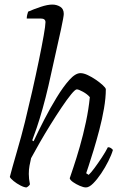

<svg xmlns="http://www.w3.org/2000/svg" viewBox="-20 -820 541 840"><path d="M96 0Q86 0 69.5 -8.5Q53 -17 39.5 -28Q26 -39 23 -46Q27 -62 35 -90.5Q43 -119 53 -153.5Q63 -188 72.5 -222.5Q82 -257 89 -286Q105 -351 121 -421.5Q137 -492 150 -555Q163 -618 171 -663.5Q179 -709 179 -723Q179 -739 158 -739H97Q97 -746 99 -755Q101 -764 103 -769Q128 -780 158 -790Q188 -800 209 -800Q228 -800 243.5 -790.5Q259 -781 259 -759Q259 -754 256 -737Q253 -720 247 -692L192 -445Q180 -393 166.5 -345Q153 -297 140.5 -260.5Q128 -224 121 -206L127 -202Q147 -245 173.5 -296.5Q200 -348 228.5 -394.5Q257 -441 283.5 -470.5Q310 -500 332 -500Q346 -500 364 -491.5Q382 -483 399.5 -471Q417 -459 429.5 -447.5Q442 -436 443 -430Q443 -392 435 -345.5Q427 -299 414.5 -251.5Q402 -204 389.5 -163Q377 -122 368 -95Q359 -68 357 -62L368 -55Q378 -64 393.5 -85Q409 -106 425.5 -131Q442 -156 452 -176Q460 -176 465.5 -172Q471 -168 474 -164Q468 -143 454 -115Q440 -87 422.5 -61Q405 -35 387.5 -17.5Q370 0 356 0Q345 0 329 -7Q313 -14 300 -23Q287 -32 285 -40Q289 -52 301.5 -89Q314 -126 329 -178Q344 -230 356 -286.5Q368 -343 373 -395Q362 -408 343 -418.5Q324 -429 316 -429Q309 -429 291 -407Q273 -385 249.5 -350Q226 -315 200.5 -274Q175 -233 153 -194.5Q131 -156 116 -128Q112 -111 109 -94.5Q106 -78 106 -59Q106 -37 111 -14Q110 -11 106 -7Q102 -3 96 0Z"/></svg>

Font: Texturina 72pt 72pt Light
Style: Italic
Weight: 300
Italic angle: -11°
Designer: Guillermo Torres Carreño
Foundry: Omnibus-Type
Version: Version 1.002; ttfautohint (v1.8.3)